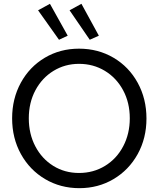

<svg xmlns="http://www.w3.org/2000/svg" viewBox="-20 -984 836 1012"><path d="M43.9 -360.4Q43.9 -463.9 89.8 -547.9Q135.7 -631.8 216.3 -679.7Q296.9 -727.5 396.5 -727.5Q497.1 -727.5 578.4 -679.7Q659.7 -631.8 705.8 -547.6Q752 -463.4 752 -359.4Q752 -255.4 705.6 -171.6Q659.2 -87.9 578.4 -40Q497.6 7.8 398.4 7.8Q298.8 7.8 217.8 -40Q136.7 -87.9 90.3 -171.9Q43.9 -255.9 43.9 -360.4ZM664.1 -360.4Q664.1 -442.9 628.9 -508.3Q593.8 -573.7 532.7 -610.6Q471.7 -647.5 396.5 -647.5Q322.8 -647.5 262.2 -610.6Q201.7 -573.7 166.7 -508.3Q131.8 -442.9 131.8 -360.4Q131.8 -278.3 166.3 -212.6Q200.7 -147 261 -109.6Q321.3 -72.3 396.5 -72.3Q472.7 -72.3 533.9 -109.9Q595.2 -147.5 629.6 -213.4Q664.1 -279.3 664.1 -360.4ZM180.7 -929.7 243.2 -963.9 336.9 -795.9 291 -774.4ZM346.7 -929.7 409.2 -963.9 501 -795.9 453.1 -774.4Z"/></svg>

Font: Reddit Sans Fudge
Style: Regular
Weight: 400
Designer: Stephen Hutchings
Foundry: Reddit
Version: Version 1.011